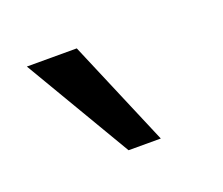

<svg xmlns="http://www.w3.org/2000/svg" viewBox="-52 -833 403 347"><g transform="rotate(-20 150.0 -659.5)"><path d="M145 -557 24 -762H120L207 -557Z"/></g></svg>

Font: Muli Medium
Style: Italic
Weight: 500
Italic angle: -4.541°
Designer: Vernon Adams
Foundry: Vernon Adams
Version: Version 2.100; ttfautohint (v1.8.1.43-b0c9)